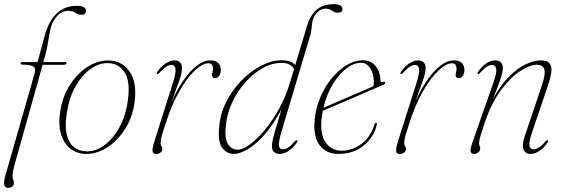

<svg xmlns="http://www.w3.org/2000/svg" viewBox="-29 -738 2741 930"><path d="M71 -431Q71 -437.5 80.5 -437.5H153L187 -563.5Q206 -634 244.8 -672Q283.5 -710 344 -710Q367 -710 377.2 -703.2Q387.5 -696.5 387.5 -687Q387.5 -666.5 365.5 -666.5Q349 -666.5 336.5 -676Q324 -685.5 302.5 -685.5Q271.5 -685.5 247.8 -660.5Q224 -635.5 216 -599Q209.5 -569.5 204 -535Q198.5 -500.5 191 -473L181 -437.5H287Q293 -437.5 293 -432.5Q293 -424 277 -424H177.5L41.5 60.5Q37 77 34.5 89.8Q32 102.5 32 112.5Q32 125 35.2 132.8Q38.5 140.5 38.5 149.5Q38.5 159.5 30.2 165.8Q22 172 10.5 172Q-19.5 172 -4 116L139.5 -385.5Q144.5 -404.5 134.8 -414.2Q125 -424 80.5 -425Q71 -425 71 -431Z M505.5 -444.5Q569 -440.5 603.2 -384.2Q637.5 -328 620.5 -227Q608.5 -160 572.2 -106Q536 -52 486 -21.2Q436 9.5 382.5 7.5Q342.5 6 311.2 -18.5Q280 -43 266 -90Q252 -137 264 -206Q276.5 -278 314 -333.2Q351.5 -388.5 402 -418.5Q452.5 -448.5 505.5 -444.5ZM388 -5Q432.5 -3.5 473.5 -32.5Q514.5 -61.5 545 -113.2Q575.5 -165 587 -231Q605 -332.5 578.5 -380.5Q552 -428.5 500 -432Q456 -435.5 413.8 -406.8Q371.5 -378 340 -325Q308.5 -272 296.5 -201.5Q284 -132.5 293.5 -89.5Q303 -46.5 328.2 -26.2Q353.5 -6 388 -5Z M732.5 -379.5Q728.5 -381.5 733 -389.5Q751.5 -417 773.5 -431.2Q795.5 -445.5 816 -445.5Q832.5 -445.5 842.5 -436.5Q852.5 -427.5 852.5 -408.5Q852.5 -382.5 836.8 -340.5Q821 -298.5 803 -245.5Q826.5 -300 857.2 -345.5Q888 -391 922 -418.2Q956 -445.5 990.5 -445.5Q1015.5 -445.5 1028 -432.8Q1040.5 -420 1040.5 -399Q1040.5 -382 1032.8 -370.8Q1025 -359.5 1013.5 -359.5Q998 -359.5 998 -373.5Q998 -381.5 1000.2 -388.8Q1002.5 -396 1002.5 -404.5Q1002.5 -431.5 980.5 -431.5Q952.5 -431.5 914.8 -396.5Q877 -361.5 838.5 -293.8Q800 -226 769.5 -128Q760 -98.5 754.5 -80.2Q749 -62 749 -46.5Q749 -35.5 753.2 -29.8Q757.5 -24 757.5 -16Q757.5 -7 748.8 0.5Q740 8 727 8Q712 8 710 -5.2Q708 -18.5 718.5 -52.5L808.5 -336.5Q824.5 -387.5 821 -405.5Q817.5 -423.5 801 -423.5Q790.5 -423.5 777 -415.5Q763.5 -407.5 743.5 -385.5Q736 -377.5 732.5 -379.5Z M1409.5 -48.5Q1391 -21 1369 -6.8Q1347 7.5 1326 7.5Q1310 7.5 1299 -1.2Q1288 -10 1288 -29.5Q1288 -41.5 1292.2 -61Q1296.5 -80.5 1306.8 -115.5Q1317 -150.5 1335 -209.5Q1277.5 -102.5 1214.2 -47.5Q1151 7.5 1102.5 7.5Q1069 7.5 1046.8 -22.8Q1024.5 -53 1033.5 -130.5Q1039 -191 1068.2 -247.5Q1097.5 -304 1141.5 -348.8Q1185.5 -393.5 1236 -419.8Q1286.5 -446 1335.5 -446Q1360 -446 1376.2 -439.8Q1392.5 -433.5 1401 -422.5L1457.5 -611Q1473.5 -664 1504.8 -691Q1536 -718 1588.5 -718Q1609.5 -718 1619.8 -711.2Q1630 -704.5 1630 -695.5Q1630 -676.5 1607.5 -676.5Q1592 -676.5 1579.5 -686.2Q1567 -696 1547 -696Q1524 -696 1504.5 -674Q1485 -652 1482 -619.5Q1480.5 -600 1478.2 -586.5Q1476 -573 1471 -557.5L1335 -102Q1319.5 -50 1322.2 -32.2Q1325 -14.5 1341.5 -14.5Q1352 -14.5 1365.5 -22.5Q1379 -30.5 1398.5 -53Q1406 -60.5 1410 -58.5Q1414 -56.5 1409.5 -48.5ZM1065.5 -134Q1057.5 -69.5 1074.5 -41.2Q1091.5 -13 1122.5 -13Q1147 -13 1181.8 -38.5Q1216.5 -64 1253.5 -108.5Q1290.5 -153 1322.5 -210.8Q1354.5 -268.5 1374 -333L1395.5 -404Q1388 -417 1373.2 -425.2Q1358.5 -433.5 1334 -433.5Q1289 -433.5 1244 -408.5Q1199 -383.5 1160.8 -341Q1122.5 -298.5 1097 -245Q1071.5 -191.5 1065.5 -134Z M1796 -133.5Q1782.5 -75 1733.5 -33.8Q1684.5 7.5 1609.5 7.5Q1551 7.5 1519.2 -34.8Q1487.5 -77 1495 -156.5Q1500 -213.5 1522 -265.5Q1544 -317.5 1577.2 -358.2Q1610.5 -399 1649.8 -422.5Q1689 -446 1729 -446Q1768.5 -446 1791.2 -416.5Q1814 -387 1814 -348Q1814 -337 1826.5 -341.5Q1836 -344.5 1836.5 -337.5Q1837 -331.5 1822.5 -325Q1811 -320 1783.8 -308.2Q1756.5 -296.5 1721 -281.2Q1685.5 -266 1649 -250.2Q1612.5 -234.5 1581.8 -221.5Q1551 -208.5 1534.5 -201.5Q1530.5 -181.5 1528.5 -161.5Q1521 -85.5 1549.2 -46.8Q1577.5 -8 1626 -8Q1675.5 -8 1720.2 -39.8Q1765 -71.5 1785 -135.5Q1787 -143 1792 -143Q1798 -143 1796 -133.5ZM1720 -434Q1685 -434 1648.5 -406Q1612 -378 1582.2 -328.8Q1552.5 -279.5 1537.5 -216Q1557 -224.5 1589.5 -238.5Q1622 -252.5 1658.5 -268Q1695 -283.5 1727.8 -297.8Q1760.5 -312 1780 -320.5Q1781.5 -327.5 1781.5 -341.5Q1781.5 -380.5 1764.2 -407.2Q1747 -434 1720 -434Z M1912.5 -379.5Q1908.5 -381.5 1913 -389.5Q1931.5 -417 1953.5 -431.2Q1975.5 -445.5 1996 -445.5Q2012.5 -445.5 2022.5 -436.5Q2032.5 -427.5 2032.5 -408.5Q2032.5 -382.5 2016.8 -340.5Q2001 -298.5 1983 -245.5Q2006.5 -300 2037.2 -345.5Q2068 -391 2102 -418.2Q2136 -445.5 2170.5 -445.5Q2195.5 -445.5 2208 -432.8Q2220.5 -420 2220.5 -399Q2220.5 -382 2212.8 -370.8Q2205 -359.5 2193.5 -359.5Q2178 -359.5 2178 -373.5Q2178 -381.5 2180.2 -388.8Q2182.5 -396 2182.5 -404.5Q2182.5 -431.5 2160.5 -431.5Q2132.5 -431.5 2094.8 -396.5Q2057 -361.5 2018.5 -293.8Q1980 -226 1949.5 -128Q1940 -98.5 1934.5 -80.2Q1929 -62 1929 -46.5Q1929 -35.5 1933.2 -29.8Q1937.5 -24 1937.5 -16Q1937.5 -7 1928.8 0.5Q1920 8 1907 8Q1892 8 1890 -5.2Q1888 -18.5 1898.5 -52.5L1988.5 -336.5Q2004.5 -387.5 2001 -405.5Q1997.5 -423.5 1981 -423.5Q1970.5 -423.5 1957 -415.5Q1943.5 -407.5 1923.5 -385.5Q1916 -377.5 1912.5 -379.5Z M2285.5 -379.5Q2281.5 -381.5 2286 -389.5Q2305 -417.5 2327 -431.5Q2349 -445.5 2369.5 -445.5Q2386 -445.5 2396.2 -436.8Q2406.5 -428 2406.5 -408.5Q2406.5 -387.5 2393.2 -349.5Q2380 -311.5 2358 -257Q2395.5 -326 2437.2 -367.5Q2479 -409 2518.8 -427.2Q2558.5 -445.5 2589 -445.5Q2622.5 -445.5 2634 -429.8Q2645.5 -414 2641 -385.2Q2636.5 -356.5 2623 -317L2547 -94Q2531.5 -47.5 2535.8 -31Q2540 -14.5 2555 -14.5Q2565.5 -14.5 2579.5 -22.5Q2593.5 -30.5 2613 -53Q2620.5 -60.5 2624.5 -58.5Q2628.5 -56.5 2624 -48.5Q2605.5 -21 2583.5 -6.8Q2561.5 7.5 2540.5 7.5Q2515.5 7.5 2506.8 -14Q2498 -35.5 2513.5 -80.5L2595 -322.5Q2615 -381.5 2607.2 -403Q2599.5 -424.5 2570.5 -424.5Q2540 -424.5 2493.8 -395.8Q2447.5 -367 2399.8 -304.5Q2352 -242 2318 -141Q2306 -104.5 2300.2 -85.8Q2294.5 -67 2293 -58.2Q2291.5 -49.5 2291.5 -44Q2291.5 -35 2294.2 -30.5Q2297 -26 2297 -18Q2297 -7.5 2287.8 0Q2278.5 7.5 2266.5 7.5Q2252.5 7.5 2250.5 -4.8Q2248.5 -17 2259 -47L2360.5 -336.5Q2378.5 -387.5 2374.5 -405.5Q2370.5 -423.5 2354 -423.5Q2343.5 -423.5 2330 -415.5Q2316.5 -407.5 2297 -385.5Q2289.5 -377.5 2285.5 -379.5Z"/></svg>

Font: Fraunces 72pt Thin
Style: Italic
Weight: 100
Italic angle: -16°
Version: Version 1.000;[b76b70a41]